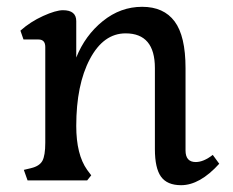

<svg xmlns="http://www.w3.org/2000/svg" viewBox="-20 -530 684 564"><path d="M204 -160Q204 -76 236 -31L248 -15L236 0H61L50 -31L71 -36Q96 -42 104.5 -57.5Q113 -73 113 -111V-392Q113 -414 93 -414H49L40 -440Q69 -466 106.5 -483Q144 -500 165 -500Q204 -500 204 -468V-361Q230 -426 282 -468Q334 -510 397.5 -510Q461 -510 493 -467Q525 -424 525 -330V-88Q525 -54 555 -54Q578 -54 605 -75L624 -49Q567 14 512 14Q471 14 453 -11Q435 -36 435 -92V-330Q435 -432 349 -432Q284 -432 244 -356.5Q204 -281 204 -160Z"/></svg>

Font: Gabriela
Style: Regular
Weight: 400
Designer: Eduardo Rodriguez Tunni
Foundry: Eduardo Rodriguez Tunni
Version: Version 1.003